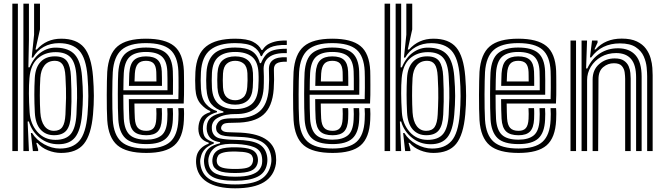

<svg xmlns="http://www.w3.org/2000/svg" viewBox="-20 -820 3607 1042"><path d="M47 0V-800H77V0ZM107 0V-800H137V-603L134 -454.5H140.8Q163.2 -508.5 202 -535.8Q240.8 -563 286.8 -561.5Q354.2 -559.5 386.4 -523.2Q418.5 -487 425 -406Q430 -346.2 429.9 -299Q429.8 -251.8 425 -197.8Q417.5 -112 387.5 -74.6Q357.5 -37.2 296.5 -37.2Q239 -37.2 195.6 -72.2Q152.2 -107.2 136.8 -160.8L130 -160.5L137 0ZM311.8 10Q275.8 10 240.4 -4.1Q205 -18.2 182.8 -44.8H176.8L187 -9.2V0H158.5L147.5 -98.2H154.2Q177.2 -60.5 219.5 -37.1Q261.8 -13.8 305 -13.8Q373.8 -13.8 410 -55Q446.2 -96.2 455 -199.2Q459.2 -249 459.4 -298.6Q459.5 -348.2 454.8 -406.5Q447 -504.5 410.1 -545.1Q373.2 -585.8 300 -585.8Q253.8 -585.8 217.1 -565.5Q180.5 -545.2 159 -507.5H152L165 -631.5V-800H197V-660.5L172.5 -551H179.5Q231.5 -610 312 -610Q395.8 -610 435.8 -562.5Q475.8 -515 484.8 -405Q489.2 -349.2 489.4 -300.6Q489.5 -252 484.8 -199Q475 -88.5 435.2 -39.2Q395.5 10 311.8 10ZM280.8 -61Q338.2 -61 364.6 -93.2Q391 -125.5 395 -200Q397.2 -242.2 398.2 -287.9Q399.2 -333.5 395 -405Q391 -475.8 364.8 -506.4Q338.5 -537 282.2 -537Q223.5 -537 184.8 -502.8Q146 -468.5 139.8 -396.2Q133.5 -322.8 140.8 -210Q144.8 -147.5 182.9 -104.2Q221 -61 280.8 -61ZM273 -86.2Q228 -86.2 200.1 -117Q172.2 -147.8 169 -209.5Q163.8 -308.5 168.8 -397Q172 -453.8 200.2 -484Q228.5 -514.2 278 -514.2Q325 -514.2 343.8 -487.4Q362.5 -460.5 365 -405.8Q366.8 -364.8 367.5 -332.2Q368.2 -299.8 367.8 -268.4Q367.2 -237 365.2 -199Q362.2 -138.8 340.9 -112.5Q319.5 -86.2 273 -86.2ZM273 -110Q304.2 -110 318.5 -130.8Q332.8 -151.5 335.2 -199Q337.5 -242 338.4 -288.1Q339.2 -334.2 335.2 -405Q332.8 -452.2 318.9 -471.1Q305 -490 278 -490Q241.5 -490 221.5 -465.1Q201.5 -440.2 198.8 -397Q196 -351 196.1 -301.5Q196.2 -252 198.8 -210Q202 -161.8 221.2 -135.9Q240.5 -110 273 -110Z M774 10Q666 10 617.1 -31.5Q568.2 -73 562 -168Q560.5 -191.2 559.9 -228.4Q559.2 -265.5 559.4 -305.8Q559.5 -346 560.2 -379.8Q561 -413.5 562 -430Q568.8 -526.5 617.5 -568.2Q666.2 -610 772 -610Q876 -610 924.8 -570.4Q973.5 -530.8 978 -436Q978.2 -428.2 978.5 -407.1Q978.8 -386 978.9 -358.8Q979 -331.5 978.6 -304.5Q978.2 -277.5 977 -258H709.5Q710 -231.2 710.4 -211.2Q710.8 -191.2 711.8 -177.5Q714 -141.2 728.5 -125.6Q743 -110 774 -110Q801.2 -110 813.9 -125.1Q826.5 -140.2 828.2 -175Q828.8 -187.5 829 -202.4Q829.2 -217.2 828 -233H858Q859.2 -218.5 859 -202.4Q858.8 -186.2 858.2 -173.8Q856 -126.8 836.2 -106.4Q816.5 -86 774 -86Q728 -86 706.4 -106.8Q684.8 -127.5 681.8 -175.8Q680.5 -195.5 680 -223.2Q679.5 -251 679.2 -282H948Q949 -311.5 949 -343.2Q949 -375 948.8 -400.1Q948.5 -425.2 948 -434.5Q944 -515.8 903.2 -550.9Q862.5 -586 772 -586Q681.8 -586 639.8 -549.4Q597.8 -512.8 592 -428.8Q591 -413.5 590.2 -380.9Q589.5 -348.2 589.4 -308.6Q589.2 -269 589.9 -231.6Q590.5 -194.2 592 -169.8Q597.2 -87.2 639 -50.6Q680.8 -14 774 -14Q863.2 -14 903.6 -50.1Q944 -86.2 948 -169Q948.8 -184.5 948.9 -201.5Q949 -218.5 947.5 -233H977.5Q979 -218.8 978.9 -201.9Q978.8 -185 978 -168Q973.5 -72.5 926.1 -31.2Q878.8 10 774 10ZM774 -38Q693.5 -38 659.9 -70.6Q626.2 -103.2 622 -171.8Q620.5 -196.5 619.9 -233.8Q619.2 -271 619.4 -310.1Q619.5 -349.2 620.1 -380.8Q620.8 -412.2 621.8 -425.8Q627 -502.5 664 -532.2Q701 -562 772 -562Q846 -562 880.4 -532.6Q914.8 -503.2 918 -433.8Q918.5 -421.5 918.9 -382.9Q919.2 -344.2 918.5 -306H649.2Q649.2 -265.2 649.9 -230.8Q650.5 -196.2 651.8 -174.8Q655.8 -114.2 683.9 -88.1Q712 -62 774 -62Q827.5 -62 856.2 -85.2Q885 -108.5 888 -170.5Q888.8 -185.8 888.9 -201Q889 -216.2 887.8 -233H917.8Q919 -217.5 918.9 -202.1Q918.8 -186.8 918 -169.8Q914.8 -99.5 881.2 -68.8Q847.8 -38 774 -38ZM649.5 -330H889Q889.2 -362.8 888.9 -391.8Q888.5 -420.8 888 -433Q885.5 -489 858.2 -513.5Q831 -538 772 -538Q714 -538 685 -512.5Q656 -487 651.8 -423.8Q651 -413 650.4 -386.8Q649.8 -360.5 649.5 -330ZM679.8 -354Q680 -363.2 680.4 -378Q680.8 -392.8 681.1 -405.8Q681.5 -418.8 681.8 -422.2Q685.2 -473 707.1 -493.5Q729 -514 772 -514Q815.2 -514 835.6 -494.9Q856 -475.8 858 -432.5Q858.5 -421 858.8 -399.1Q859 -377.2 859 -354ZM710 -378H829Q828.8 -393.8 828.6 -409.6Q828.5 -425.5 828.2 -429.5Q826.8 -462 813.5 -476Q800.2 -490 772 -490Q742.5 -490 728.4 -473.6Q714.2 -457.2 711.8 -421Q710.8 -405.8 710 -378Z M1255.8 202Q1158 202 1104.1 167.9Q1050.2 133.8 1044.5 69Q1042.5 45.8 1047.5 25Q1052.5 3.8 1069.8 -13.9Q1087 -31.5 1112.5 -40V-46Q1089 -52.8 1075.1 -67Q1061.2 -81.2 1057.5 -107Q1055.5 -121 1057.5 -136.8Q1060.5 -161.8 1072.6 -180.9Q1084.8 -200 1121.2 -211.5V-217.5Q1095.5 -227 1069.6 -255.6Q1043.8 -284.2 1040.5 -337Q1037.8 -383.8 1040.5 -430Q1046.2 -526.5 1099.1 -568.2Q1152 -610 1256.5 -610Q1320 -610 1352.9 -593.2Q1385.8 -576.5 1398.8 -549H1404.8Q1419.8 -574 1445.4 -585Q1471 -596 1496.5 -598.5Q1522 -601 1536.5 -600V-576Q1477.2 -577.2 1445.8 -562.1Q1414.2 -547 1401.2 -515.5H1395.2Q1385.2 -548.2 1354.2 -567.1Q1323.2 -586 1256.5 -586Q1167.8 -586 1121.6 -549.5Q1075.5 -513 1070.5 -429Q1067.8 -383 1070.5 -338Q1074 -282.2 1098.8 -254.6Q1123.5 -227 1157.5 -217.2V-211.2Q1121.2 -200.5 1103.5 -183Q1085.8 -165.5 1082 -136.5Q1081 -127.8 1081.1 -121.5Q1081.2 -115.2 1082.2 -106.8Q1085 -82.2 1096.8 -70.5Q1108.5 -58.8 1140.5 -47.2V-41.2Q1108.5 -27.8 1093.4 -12Q1078.2 3.8 1071.8 25Q1068.8 34.8 1067.1 44.6Q1065.5 54.5 1067.2 68.5Q1074.2 127 1120.1 154Q1166 181 1255.8 181Q1350 181 1395 153.5Q1440 126 1451 68.5Q1455 48.2 1450.8 25Q1441 -28.5 1397.1 -52.4Q1353.2 -76.2 1261.8 -78Q1223 -78.8 1202.4 -82Q1181.8 -85.2 1172.2 -91.4Q1162.8 -97.5 1157.2 -106Q1153.8 -111.8 1152.9 -122Q1152 -132.2 1154 -138Q1163.5 -164 1185 -171.4Q1206.5 -178.8 1256.5 -178Q1341.8 -176.8 1387 -214.2Q1432.2 -251.8 1438.5 -338Q1440.2 -361.8 1440.5 -387.6Q1440.8 -413.5 1439.5 -439.8Q1435.8 -514.8 1536.5 -509V-485Q1498.8 -486.2 1482 -476.1Q1465.2 -466 1466.5 -440Q1467.8 -413.5 1467.5 -387.2Q1467.2 -361 1465.5 -337Q1458.5 -240 1408.9 -197Q1359.2 -154 1256.5 -154Q1213.5 -154 1200 -150Q1186.5 -146 1180.8 -131.5Q1180 -129.8 1179.9 -124.8Q1179.8 -119.8 1182.2 -116.2Q1187.2 -110 1193.6 -106.9Q1200 -103.8 1215.2 -102.6Q1230.5 -101.5 1261.8 -101Q1364.8 -99.5 1417.6 -67.5Q1470.5 -35.5 1477.5 25.2Q1480.2 50.2 1477.5 69Q1467.2 134.8 1412.9 168.4Q1358.5 202 1255.8 202ZM1255.8 161Q1168.5 161 1131.2 138.8Q1094 116.5 1088 68.2Q1086.2 54.2 1087.5 44Q1088.8 33.8 1091 24.5Q1097.5 -1.5 1116.5 -17.4Q1135.5 -33.2 1174.5 -42.5V-48.5Q1143.5 -52.8 1126.6 -66.2Q1109.8 -79.8 1103.2 -106.8Q1100.2 -119.8 1102.2 -137Q1105.5 -167.2 1126.8 -184Q1148 -200.8 1192.5 -209.2V-215.2Q1150.8 -226.8 1127.2 -255Q1103.8 -283.2 1100.2 -341Q1098.8 -364.8 1099 -384.2Q1099.2 -403.8 1100.5 -426.5Q1104.8 -495 1141.4 -528.5Q1178 -562 1256.5 -562Q1315.2 -562 1346.6 -542.5Q1378 -523 1390.2 -477.2H1396.2Q1408.8 -507.2 1425 -524.4Q1441.2 -541.5 1467.6 -548.5Q1494 -555.5 1536.5 -555.5V-531.5Q1472 -534.2 1439.6 -509.4Q1407.2 -484.5 1411 -435.2Q1412 -423.5 1412 -404.9Q1412 -386.2 1411.8 -368.5Q1411.5 -350.8 1410.8 -341.5Q1405.5 -267.8 1367 -233.8Q1328.5 -199.8 1256.5 -201Q1233.2 -201.5 1206.2 -196.4Q1179.2 -191.2 1158.2 -178.6Q1137.2 -166 1131.2 -143.5Q1129.2 -135.8 1129.5 -125Q1129.8 -114.2 1131.5 -107.8Q1140.5 -76.8 1171.8 -69.2Q1203 -61.8 1261.8 -60.8Q1342.8 -59.8 1381.5 -40Q1420.2 -20.2 1429 25.2Q1433.2 46.8 1429.2 69.2Q1420.5 118.8 1376.4 139.9Q1332.2 161 1255.8 161ZM1256.5 -228Q1314 -228 1345.6 -254.9Q1377.2 -281.8 1381.8 -343.5Q1383 -361 1383.5 -382.1Q1384 -403.2 1382.8 -425.2Q1379.8 -485.8 1347.6 -511.9Q1315.5 -538 1256.5 -538Q1198 -538 1166 -511.6Q1134 -485.2 1130.2 -424.5Q1129 -404.2 1129.1 -382.6Q1129.2 -361 1130.2 -342.5Q1133.8 -283.2 1166.1 -255.6Q1198.5 -228 1256.5 -228ZM1256.5 -252Q1213.5 -252 1188.4 -273.4Q1163.2 -294.8 1160.2 -344.2Q1159 -366.2 1159.1 -384.9Q1159.2 -403.5 1160.2 -422.2Q1163.2 -471.5 1188.2 -492.8Q1213.2 -514 1256.5 -514Q1300.2 -514 1325.2 -493.1Q1350.2 -472.2 1352.8 -424Q1354.5 -386 1351.8 -344.8Q1348.2 -295.2 1323.2 -273.6Q1298.2 -252 1256.5 -252ZM1256.5 -276Q1282.5 -276 1300.8 -292.1Q1319 -308.2 1321.8 -347.5Q1323 -366.8 1323.5 -383.4Q1324 -400 1322.8 -422.5Q1321 -458.8 1302.9 -474.4Q1284.8 -490 1256.5 -490Q1228.5 -490 1210.5 -474Q1192.5 -458 1190.2 -421Q1189.2 -401.5 1189.1 -384.1Q1189 -366.8 1190.2 -346Q1192.5 -308.5 1210.5 -292.2Q1228.5 -276 1256.5 -276ZM1255.8 139Q1311.5 139 1342.2 128.8Q1373 118.5 1386.1 102.4Q1399.2 86.2 1401.8 68.8Q1405 45.8 1400 24.5Q1392.5 -7.8 1358.4 -21.6Q1324.2 -35.5 1261.8 -38.8Q1194.2 -42.2 1161.1 -27.1Q1128 -12 1115 25.2Q1112 34 1110.8 43.9Q1109.5 53.8 1112 69.5Q1118.5 108 1153.8 123.5Q1189 139 1255.8 139ZM1255.8 119Q1194.8 119 1167 106.8Q1139.2 94.5 1134 69Q1131.5 56 1132.6 45.4Q1133.8 34.8 1137.2 25Q1146.5 0.5 1174.1 -10.5Q1201.8 -21.5 1263.2 -20.5Q1316.2 -19.5 1342.4 -9Q1368.5 1.5 1376.2 25Q1383.5 47 1377 69.2Q1369.2 95.8 1341.2 107.4Q1313.2 119 1255.8 119ZM1255.8 97Q1296.8 97 1318.8 91.2Q1340.8 85.5 1348.5 69Q1353.2 59.2 1353.6 47.8Q1354 36.2 1347.5 25Q1341 13.8 1321.1 8.5Q1301.2 3.2 1261.8 2.5Q1215.5 1.5 1192.9 7.8Q1170.2 14 1164 24.2Q1156.8 36.2 1156.1 48Q1155.5 59.8 1159.5 69Q1166.2 84 1188.6 90.5Q1211 97 1255.8 97Z M1785.2 10Q1677.2 10 1628.4 -31.5Q1579.5 -73 1573.2 -168Q1571.8 -191.2 1571.1 -228.4Q1570.5 -265.5 1570.6 -305.8Q1570.8 -346 1571.5 -379.8Q1572.2 -413.5 1573.2 -430Q1580 -526.5 1628.8 -568.2Q1677.5 -610 1783.2 -610Q1887.2 -610 1936 -570.4Q1984.8 -530.8 1989.2 -436Q1989.5 -428.2 1989.8 -407.1Q1990 -386 1990.1 -358.8Q1990.2 -331.5 1989.9 -304.5Q1989.5 -277.5 1988.2 -258H1720.8Q1721.2 -231.2 1721.6 -211.2Q1722 -191.2 1723 -177.5Q1725.2 -141.2 1739.8 -125.6Q1754.2 -110 1785.2 -110Q1812.5 -110 1825.1 -125.1Q1837.8 -140.2 1839.5 -175Q1840 -187.5 1840.2 -202.4Q1840.5 -217.2 1839.2 -233H1869.2Q1870.5 -218.5 1870.2 -202.4Q1870 -186.2 1869.5 -173.8Q1867.2 -126.8 1847.5 -106.4Q1827.8 -86 1785.2 -86Q1739.2 -86 1717.6 -106.8Q1696 -127.5 1693 -175.8Q1691.8 -195.5 1691.2 -223.2Q1690.8 -251 1690.5 -282H1959.2Q1960.2 -311.5 1960.2 -343.2Q1960.2 -375 1960 -400.1Q1959.8 -425.2 1959.2 -434.5Q1955.2 -515.8 1914.5 -550.9Q1873.8 -586 1783.2 -586Q1693 -586 1651 -549.4Q1609 -512.8 1603.2 -428.8Q1602.2 -413.5 1601.5 -380.9Q1600.8 -348.2 1600.6 -308.6Q1600.5 -269 1601.1 -231.6Q1601.8 -194.2 1603.2 -169.8Q1608.5 -87.2 1650.2 -50.6Q1692 -14 1785.2 -14Q1874.5 -14 1914.9 -50.1Q1955.2 -86.2 1959.2 -169Q1960 -184.5 1960.1 -201.5Q1960.2 -218.5 1958.8 -233H1988.8Q1990.2 -218.8 1990.1 -201.9Q1990 -185 1989.2 -168Q1984.8 -72.5 1937.4 -31.2Q1890 10 1785.2 10ZM1785.2 -38Q1704.8 -38 1671.1 -70.6Q1637.5 -103.2 1633.2 -171.8Q1631.8 -196.5 1631.1 -233.8Q1630.5 -271 1630.6 -310.1Q1630.8 -349.2 1631.4 -380.8Q1632 -412.2 1633 -425.8Q1638.2 -502.5 1675.2 -532.2Q1712.2 -562 1783.2 -562Q1857.2 -562 1891.6 -532.6Q1926 -503.2 1929.2 -433.8Q1929.8 -421.5 1930.1 -382.9Q1930.5 -344.2 1929.8 -306H1660.5Q1660.5 -265.2 1661.1 -230.8Q1661.8 -196.2 1663 -174.8Q1667 -114.2 1695.1 -88.1Q1723.2 -62 1785.2 -62Q1838.8 -62 1867.5 -85.2Q1896.2 -108.5 1899.2 -170.5Q1900 -185.8 1900.1 -201Q1900.2 -216.2 1899 -233H1929Q1930.2 -217.5 1930.1 -202.1Q1930 -186.8 1929.2 -169.8Q1926 -99.5 1892.5 -68.8Q1859 -38 1785.2 -38ZM1660.8 -330H1900.2Q1900.5 -362.8 1900.1 -391.8Q1899.8 -420.8 1899.2 -433Q1896.8 -489 1869.5 -513.5Q1842.2 -538 1783.2 -538Q1725.2 -538 1696.2 -512.5Q1667.2 -487 1663 -423.8Q1662.2 -413 1661.6 -386.8Q1661 -360.5 1660.8 -330ZM1691 -354Q1691.2 -363.2 1691.6 -378Q1692 -392.8 1692.4 -405.8Q1692.8 -418.8 1693 -422.2Q1696.5 -473 1718.4 -493.5Q1740.2 -514 1783.2 -514Q1826.5 -514 1846.9 -494.9Q1867.2 -475.8 1869.2 -432.5Q1869.8 -421 1870 -399.1Q1870.2 -377.2 1870.2 -354ZM1721.2 -378H1840.2Q1840 -393.8 1839.9 -409.6Q1839.8 -425.5 1839.5 -429.5Q1838 -462 1824.8 -476Q1811.5 -490 1783.2 -490Q1753.8 -490 1739.6 -473.6Q1725.5 -457.2 1723 -421Q1722 -405.8 1721.2 -378Z M2067.2 0V-800H2097.2V0ZM2127.2 0V-800H2157.2V-603L2154.2 -454.5H2161Q2183.5 -508.5 2222.2 -535.8Q2261 -563 2307 -561.5Q2374.5 -559.5 2406.6 -523.2Q2438.8 -487 2445.2 -406Q2450.2 -346.2 2450.1 -299Q2450 -251.8 2445.2 -197.8Q2437.8 -112 2407.8 -74.6Q2377.8 -37.2 2316.8 -37.2Q2259.2 -37.2 2215.9 -72.2Q2172.5 -107.2 2157 -160.8L2150.2 -160.5L2157.2 0ZM2332 10Q2296 10 2260.6 -4.1Q2225.2 -18.2 2203 -44.8H2197L2207.2 -9.2V0H2178.8L2167.8 -98.2H2174.5Q2197.5 -60.5 2239.8 -37.1Q2282 -13.8 2325.2 -13.8Q2394 -13.8 2430.2 -55Q2466.5 -96.2 2475.2 -199.2Q2479.5 -249 2479.6 -298.6Q2479.8 -348.2 2475 -406.5Q2467.2 -504.5 2430.4 -545.1Q2393.5 -585.8 2320.2 -585.8Q2274 -585.8 2237.4 -565.5Q2200.8 -545.2 2179.2 -507.5H2172.2L2185.2 -631.5V-800H2217.2V-660.5L2192.8 -551H2199.8Q2251.8 -610 2332.2 -610Q2416 -610 2456 -562.5Q2496 -515 2505 -405Q2509.5 -349.2 2509.6 -300.6Q2509.8 -252 2505 -199Q2495.2 -88.5 2455.5 -39.2Q2415.8 10 2332 10ZM2301 -61Q2358.5 -61 2384.9 -93.2Q2411.2 -125.5 2415.2 -200Q2417.5 -242.2 2418.5 -287.9Q2419.5 -333.5 2415.2 -405Q2411.2 -475.8 2385 -506.4Q2358.8 -537 2302.5 -537Q2243.8 -537 2205 -502.8Q2166.2 -468.5 2160 -396.2Q2153.8 -322.8 2161 -210Q2165 -147.5 2203.1 -104.2Q2241.2 -61 2301 -61ZM2293.2 -86.2Q2248.2 -86.2 2220.4 -117Q2192.5 -147.8 2189.2 -209.5Q2184 -308.5 2189 -397Q2192.2 -453.8 2220.5 -484Q2248.8 -514.2 2298.2 -514.2Q2345.2 -514.2 2364 -487.4Q2382.8 -460.5 2385.2 -405.8Q2387 -364.8 2387.8 -332.2Q2388.5 -299.8 2388 -268.4Q2387.5 -237 2385.5 -199Q2382.5 -138.8 2361.1 -112.5Q2339.8 -86.2 2293.2 -86.2ZM2293.2 -110Q2324.5 -110 2338.8 -130.8Q2353 -151.5 2355.5 -199Q2357.8 -242 2358.6 -288.1Q2359.5 -334.2 2355.5 -405Q2353 -452.2 2339.1 -471.1Q2325.2 -490 2298.2 -490Q2261.8 -490 2241.8 -465.1Q2221.8 -440.2 2219 -397Q2216.2 -351 2216.4 -301.5Q2216.5 -252 2219 -210Q2222.2 -161.8 2241.5 -135.9Q2260.8 -110 2293.2 -110Z M2794.2 10Q2686.2 10 2637.4 -31.5Q2588.5 -73 2582.2 -168Q2580.8 -191.2 2580.1 -228.4Q2579.5 -265.5 2579.6 -305.8Q2579.8 -346 2580.5 -379.8Q2581.2 -413.5 2582.2 -430Q2589 -526.5 2637.8 -568.2Q2686.5 -610 2792.2 -610Q2896.2 -610 2945 -570.4Q2993.8 -530.8 2998.2 -436Q2998.5 -428.2 2998.8 -407.1Q2999 -386 2999.1 -358.8Q2999.2 -331.5 2998.9 -304.5Q2998.5 -277.5 2997.2 -258H2729.8Q2730.2 -231.2 2730.6 -211.2Q2731 -191.2 2732 -177.5Q2734.2 -141.2 2748.8 -125.6Q2763.2 -110 2794.2 -110Q2821.5 -110 2834.1 -125.1Q2846.8 -140.2 2848.5 -175Q2849 -187.5 2849.2 -202.4Q2849.5 -217.2 2848.2 -233H2878.2Q2879.5 -218.5 2879.2 -202.4Q2879 -186.2 2878.5 -173.8Q2876.2 -126.8 2856.5 -106.4Q2836.8 -86 2794.2 -86Q2748.2 -86 2726.6 -106.8Q2705 -127.5 2702 -175.8Q2700.8 -195.5 2700.2 -223.2Q2699.8 -251 2699.5 -282H2968.2Q2969.2 -311.5 2969.2 -343.2Q2969.2 -375 2969 -400.1Q2968.8 -425.2 2968.2 -434.5Q2964.2 -515.8 2923.5 -550.9Q2882.8 -586 2792.2 -586Q2702 -586 2660 -549.4Q2618 -512.8 2612.2 -428.8Q2611.2 -413.5 2610.5 -380.9Q2609.8 -348.2 2609.6 -308.6Q2609.5 -269 2610.1 -231.6Q2610.8 -194.2 2612.2 -169.8Q2617.5 -87.2 2659.2 -50.6Q2701 -14 2794.2 -14Q2883.5 -14 2923.9 -50.1Q2964.2 -86.2 2968.2 -169Q2969 -184.5 2969.1 -201.5Q2969.2 -218.5 2967.8 -233H2997.8Q2999.2 -218.8 2999.1 -201.9Q2999 -185 2998.2 -168Q2993.8 -72.5 2946.4 -31.2Q2899 10 2794.2 10ZM2794.2 -38Q2713.8 -38 2680.1 -70.6Q2646.5 -103.2 2642.2 -171.8Q2640.8 -196.5 2640.1 -233.8Q2639.5 -271 2639.6 -310.1Q2639.8 -349.2 2640.4 -380.8Q2641 -412.2 2642 -425.8Q2647.2 -502.5 2684.2 -532.2Q2721.2 -562 2792.2 -562Q2866.2 -562 2900.6 -532.6Q2935 -503.2 2938.2 -433.8Q2938.8 -421.5 2939.1 -382.9Q2939.5 -344.2 2938.8 -306H2669.5Q2669.5 -265.2 2670.1 -230.8Q2670.8 -196.2 2672 -174.8Q2676 -114.2 2704.1 -88.1Q2732.2 -62 2794.2 -62Q2847.8 -62 2876.5 -85.2Q2905.2 -108.5 2908.2 -170.5Q2909 -185.8 2909.1 -201Q2909.2 -216.2 2908 -233H2938Q2939.2 -217.5 2939.1 -202.1Q2939 -186.8 2938.2 -169.8Q2935 -99.5 2901.5 -68.8Q2868 -38 2794.2 -38ZM2669.8 -330H2909.2Q2909.5 -362.8 2909.1 -391.8Q2908.8 -420.8 2908.2 -433Q2905.8 -489 2878.5 -513.5Q2851.2 -538 2792.2 -538Q2734.2 -538 2705.2 -512.5Q2676.2 -487 2672 -423.8Q2671.2 -413 2670.6 -386.8Q2670 -360.5 2669.8 -330ZM2700 -354Q2700.2 -363.2 2700.6 -378Q2701 -392.8 2701.4 -405.8Q2701.8 -418.8 2702 -422.2Q2705.5 -473 2727.4 -493.5Q2749.2 -514 2792.2 -514Q2835.5 -514 2855.9 -494.9Q2876.2 -475.8 2878.2 -432.5Q2878.8 -421 2879 -399.1Q2879.2 -377.2 2879.2 -354ZM2730.2 -378H2849.2Q2849 -393.8 2848.9 -409.6Q2848.8 -425.5 2848.5 -429.5Q2847 -462 2833.8 -476Q2820.5 -490 2792.2 -490Q2762.8 -490 2748.6 -473.6Q2734.5 -457.2 2732 -421Q2731 -405.8 2730.2 -378Z M3492.2 0V-405.8Q3492.2 -424.2 3489.5 -453.9Q3486.8 -483.5 3473.8 -513.5Q3460.8 -543.5 3430.2 -564Q3399.8 -584.5 3344.2 -584.5Q3244 -584.5 3188.5 -508.5H3181.8L3193 -600H3222.8L3223.2 -589L3206 -552H3212.5Q3265.2 -610.5 3354 -610.5Q3404.5 -610.5 3436.2 -595.1Q3468 -579.8 3485.8 -555.4Q3503.5 -531 3511.1 -503.6Q3518.8 -476.2 3520.4 -451.8Q3522 -427.2 3522 -411.8V0ZM3076.2 0V-600H3106.2V0ZM3136.2 0V-600H3166L3160.8 -448.5H3167.5Q3192 -502.2 3236 -530.4Q3280 -558.5 3335 -558Q3396.5 -557.5 3429.4 -520Q3462.2 -482.5 3462.2 -403.8V0H3432.2V-399.8Q3432.2 -467.8 3404.9 -499.9Q3377.5 -532 3323.8 -532Q3277.8 -532 3242.1 -511.4Q3206.5 -490.8 3186.4 -457.4Q3166.2 -424 3166.2 -385.2V0ZM3196.2 0V-388Q3196.2 -441.5 3231.8 -472.2Q3267.2 -503 3316 -503Q3348.5 -503 3366.4 -490.6Q3384.2 -478.2 3391.9 -460.1Q3399.5 -442 3401.1 -423.8Q3402.8 -405.5 3402.8 -393.8V0H3372.8V-392Q3372.8 -406.5 3370.2 -426.5Q3367.8 -446.5 3355 -461.6Q3342.2 -476.8 3311.5 -476.8Q3279 -476.8 3253.6 -455.6Q3228.2 -434.5 3228 -391.2L3226.2 0Z"/></svg>

Font: Big Shoulders Inline Text Black
Style: Regular
Weight: 900
Designer: Patric King
Foundry: XO Type Co
Version: Version 1.000